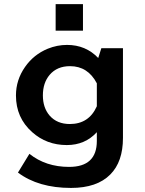

<svg xmlns="http://www.w3.org/2000/svg" viewBox="-20 -801 710 940"><path d="M252.4 -650.9V-780.8H386.2V-650.9ZM476.1 -564.9H582V-126Q582 -8.8 520 53.2Q455.1 119.1 327.6 119.1Q168 119.1 67.9 43.9L124 -47.9Q204.1 16.1 318.4 16.1Q454.1 16.1 454.1 -110.8V-153.8Q396.5 -90.8 307.1 -90.8Q208 -90.8 137.2 -154.3Q58.1 -224.6 58.1 -333.5Q58.1 -409.7 102.5 -473.1Q145 -534.2 213.9 -562.5Q259.8 -581.1 308.1 -581.1Q399.9 -581.1 460.9 -517.1ZM454.1 -280.8V-393.1Q410.2 -477.1 322.8 -477.1Q259.3 -477.1 223.1 -434.6Q189.9 -395.5 189.9 -334Q189.9 -273.4 223.1 -234.9Q259.3 -193.8 321.8 -193.8Q415.5 -193.8 454.1 -280.8Z"/></svg>

Font: FORM UDPGothic
Style: Bold
Weight: 700
Foundry: Pronama LLC
Version: Version 1.051